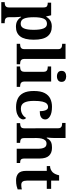

<svg xmlns="http://www.w3.org/2000/svg" viewBox="949 -1759 1050 2988"><g transform="rotate(90 1474.0 -265.0)"><path d="M13 240V187H25Q40 187 56.5 182.5Q73 178 84.5 164Q96 150 96 122V-413Q96 -459 77 -471Q58 -483 29 -483H22V-536H218L236 -458H240Q262 -497 298.5 -521.5Q335 -546 393 -546Q493 -546 545.5 -479Q598 -412 598 -266Q598 -121 546.5 -54.5Q495 12 397 12Q340 12 304.5 -9.5Q269 -31 247 -68H240Q242 -54 244 -30.5Q246 -7 247 15.5Q248 38 248 53V122Q248 150 259.5 164Q271 178 288 182.5Q305 187 319 187H341V240ZM350 -62Q400 -62 422 -112.5Q444 -163 444 -265Q444 -365 422.5 -418Q401 -471 351 -471Q291 -471 269.5 -418Q248 -365 248 -266Q248 -163 269.5 -112.5Q291 -62 350 -62Z M662 0V-53H674Q689 -53 705.5 -57.5Q722 -62 733.5 -76Q745 -90 745 -118V-646Q745 -673 733 -686Q721 -699 704.5 -703Q688 -707 674 -707H662V-760H897V-118Q897 -90 908.5 -76Q920 -62 937 -57.5Q954 -53 968 -53H980V0Z M1168 -626Q1132 -626 1107.5 -643.5Q1083 -661 1083 -698Q1083 -736 1107.5 -753Q1132 -770 1168 -770Q1203 -770 1228.5 -753Q1254 -736 1254 -698Q1254 -661 1228.5 -643.5Q1203 -626 1168 -626ZM1014 0V-53H1026Q1041 -53 1057.5 -57.5Q1074 -62 1085.5 -76Q1097 -90 1097 -118V-422Q1097 -449 1085 -462Q1073 -475 1056.5 -479Q1040 -483 1026 -483H1014V-536H1249V-118Q1249 -90 1260.5 -76Q1272 -62 1289 -57.5Q1306 -53 1320 -53H1332V0Z M1644 10Q1571 10 1515 -16.5Q1459 -43 1427.5 -103.5Q1396 -164 1396 -266Q1396 -374 1428.5 -435.5Q1461 -497 1516.5 -523Q1572 -549 1641 -549Q1738 -549 1788.5 -518.5Q1839 -488 1839 -444Q1839 -423 1828.5 -403.5Q1818 -384 1790 -371.5Q1762 -359 1710 -359Q1710 -394 1704 -423Q1698 -452 1684 -470Q1670 -488 1645 -488Q1616 -488 1594.5 -468.5Q1573 -449 1561.5 -401Q1550 -353 1550 -267Q1550 -166 1578 -115.5Q1606 -65 1669 -65Q1721 -65 1759 -88.5Q1797 -112 1814 -146Q1826 -139 1832 -126.5Q1838 -114 1838 -100Q1838 -75 1817.5 -49.5Q1797 -24 1754.5 -7Q1712 10 1644 10Z M1896 0V-53H1898Q1932 -53 1954.5 -65Q1977 -77 1977 -122L1976 -646Q1976 -673 1964 -686Q1952 -699 1935.5 -703Q1919 -707 1905 -707H1893V-760H2128V-595Q2128 -569 2126 -539.5Q2124 -510 2122 -489Q2120 -468 2120 -468H2129Q2149 -506 2172.5 -523Q2196 -540 2223.5 -544.5Q2251 -549 2282 -549Q2359 -549 2403 -503Q2447 -457 2447 -356V-124Q2447 -78 2463.5 -65.5Q2480 -53 2514 -53H2517V0H2295V-329Q2295 -394 2277 -429Q2259 -464 2215 -464Q2182 -464 2163 -442.5Q2144 -421 2136 -385.5Q2128 -350 2128 -309L2129 -118Q2129 -76 2148 -64.5Q2167 -53 2200 -53H2203V0Z M2786 10Q2719 10 2679 -25Q2639 -60 2639 -148V-468H2564V-519Q2596 -519 2621.5 -532Q2647 -545 2662 -561Q2693 -594 2708 -660H2791V-536H2919V-468H2791V-158Q2791 -113 2806.5 -92Q2822 -71 2857 -71Q2877 -71 2894.5 -73.5Q2912 -76 2928 -80V-15Q2912 -8 2875.5 1Q2839 10 2786 10Z"/></g></svg>

Font: Noto Serif Toto
Style: Bold
Weight: 700
Designer: Monotype Design Team
Foundry: Monotype Imaging Inc.
Version: Version 2.001; ttfautohint (v1.8.4.7-5d5b)